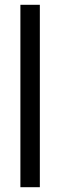

<svg xmlns="http://www.w3.org/2000/svg" viewBox="-20 -780 250 800"><path d="M146 0H65V-760H146Z"/></svg>

Font: Noto Sans Thai ExtraCondensed
Style: Regular
Weight: 400
Width: 2
Designer: Monotype Design Team
Foundry: Monotype Imaging Inc.
Version: Version 2.002